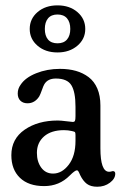

<svg xmlns="http://www.w3.org/2000/svg" viewBox="-20 -692 466 719"><path d="M91.3 -583.5Q91.3 -621.6 120.6 -646.7Q149.9 -671.9 195.3 -671.9Q240.7 -671.9 270 -646.7Q299.3 -621.6 299.3 -583.5Q299.3 -545.9 269.8 -520.8Q240.2 -495.6 195.3 -495.6Q149.9 -495.6 120.6 -520.8Q91.3 -545.9 91.3 -583.5ZM243.2 -583.5Q243.2 -608.9 231 -623.3Q218.8 -637.7 195.3 -637.7Q171.9 -637.7 159.9 -623.3Q147.9 -608.9 147.9 -583.5Q147.9 -558.1 159.9 -543.9Q171.9 -529.8 195.3 -529.8Q218.8 -529.8 231 -544.2Q243.2 -558.6 243.2 -583.5ZM46.4 -341.8Q46.4 -359.9 57.1 -374.5Q74.7 -401.4 115.5 -417.7Q156.2 -434.1 204.6 -434.1Q237.8 -434.1 264.4 -426.5Q291 -418.9 312 -403.1Q333 -387.2 344.5 -360.4Q356 -333.5 356 -296.9V-136.7Q356 -49.8 387.7 -48.8Q391.6 -48.3 396.2 -49.8Q400.9 -51.3 402.3 -51.3Q411.6 -51.3 411.6 -41.5Q411.6 -22.9 391.6 -7.8Q371.6 7.3 344.2 7.3Q319.8 7.3 305.4 -3.4Q291 -14.2 280.3 -36.1Q275.9 -46.9 273.4 -50.5Q271 -54.2 268.1 -54.2Q260.7 -54.2 241.2 -34.7Q202.1 4.9 145.5 4.9Q86.9 4.9 54.7 -26.1Q22.5 -57.1 22.5 -110.8Q22.5 -171.9 72.3 -206.3Q122.1 -240.7 196.3 -240.7Q207.5 -240.7 228.3 -238Q249 -235.4 252.4 -235.4Q258.8 -235.4 260.7 -239.5Q262.7 -243.7 262.7 -257.3V-292.5Q262.7 -347.7 247.3 -372.8Q231.9 -397.9 189 -397.9Q158.7 -397.9 146 -376.5Q142.6 -371.1 137 -355Q131.3 -338.9 127 -331.1Q110.4 -305.2 83 -305.2Q66.4 -305.2 56.4 -314.9Q46.4 -324.7 46.4 -341.8ZM262.7 -164.6V-185.1Q262.7 -194.3 261 -196.8Q259.3 -199.2 249.5 -201.2Q234.9 -204.6 219.7 -204.6Q171.9 -204.6 145 -181.2Q118.2 -157.7 118.2 -119.6Q118.2 -86.4 134.5 -64.2Q150.9 -42 178.7 -42Q211.9 -42 237.3 -75Q262.7 -107.9 262.7 -164.6Z"/></svg>

Font: Cooper* Medium
Style: Regular
Weight: 500
Designer: Owen Earl
Foundry: indestructible type*
Version: Version 0.001